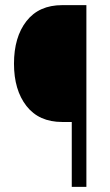

<svg xmlns="http://www.w3.org/2000/svg" viewBox="-20 -731 430 751"><path d="M260.7 0V-253.9H223.1Q132.3 -253.9 83.5 -316.4Q34.7 -378.9 34.7 -481.9Q34.7 -585.9 83.5 -648.4Q132.3 -710.9 223.1 -710.9H317.9V0Z"/></svg>

Font: RobotoCondensed-Light
Style: Light
Weight: 300
Designer: Google
Version: Version 1.200311; 2013